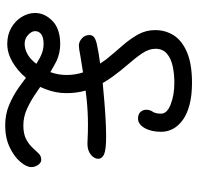

<svg xmlns="http://www.w3.org/2000/svg" viewBox="-30 -716 760 740"><g transform="rotate(90 350.0 -346.0)"><path d="M463 14Q421 14 385 -1Q349 -16 318 -38Q298 -52 280 -66Q280 -66 280 -66Q252 -33 218 -13.5Q184 6 149 6Q114 6 87 -9.5Q60 -25 45 -50Q30 -75 30 -101Q30 -138 60.5 -168Q91 -198 150 -198Q184 -198 215 -184Q236 -173 258 -160Q269 -191 269 -222Q269 -256 259 -286Q223 -280 197 -276Q167 -270 156 -270Q141 -270 128 -281.5Q115 -293 115 -311Q115 -322 123.5 -328.5Q132 -335 149 -339Q180 -346 225 -352Q217 -364 209 -375Q183 -407 157 -436.5Q131 -466 113.5 -497Q96 -528 96 -564Q96 -604 116.5 -636Q137 -668 182 -687Q227 -706 299 -706Q348 -706 384 -696.5Q420 -687 443 -670Q466 -653 477 -632Q488 -611 488 -587Q488 -549 473.5 -523.5Q459 -498 437 -498Q420 -498 411.5 -507.5Q403 -517 403 -529Q403 -544 410.5 -554.5Q418 -565 418 -587Q418 -610 382 -624Q346 -638 299 -638Q265 -638 235 -631.5Q205 -625 186.5 -609Q168 -593 168 -565Q168 -540 185.5 -514Q203 -488 228.5 -459Q254 -430 279 -395Q290 -379 300 -362Q312 -363 324 -364Q375 -369 422.5 -372Q470 -375 506 -375Q558 -375 575 -367Q592 -359 592 -345Q592 -329 576 -316Q560 -303 534 -303Q520 -303 506 -304Q492 -305 460 -305Q412 -305 363 -300Q345 -298 329 -296Q339 -262 339 -222Q339 -180 323 -140Q319 -130 315 -121Q326 -114 337 -106Q367 -85 398.5 -70.5Q430 -56 463 -56Q496 -56 516 -66.5Q536 -77 548.5 -90.5Q561 -104 571 -114.5Q581 -125 596 -125Q607 -125 615.5 -113Q624 -101 624 -87Q624 -68 603.5 -44Q583 -20 547 -3Q511 14 463 14ZM226 -106Q215 -113 204 -119Q177 -134 150 -134Q124 -134 112 -125Q100 -116 100 -101Q100 -88 114.5 -74.5Q129 -61 148 -61Q179 -61 207 -85Q217 -94 226 -106Z"/></g></svg>

Font: Shantell Sans Light Light
Style: Regular
Weight: 300
Version: Version 1.008;[ac192a2d6]